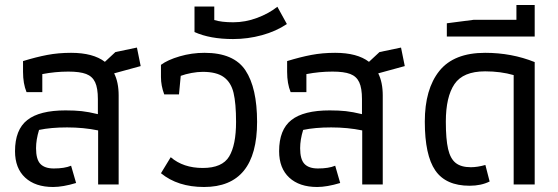

<svg xmlns="http://www.w3.org/2000/svg" viewBox="-20 -737 2230 767"><path d="M40 -133Q40 -219 89 -257.5Q138 -296 242 -296Q279 -296 306.5 -293Q334 -290 371 -281V-341Q371 -385 360 -408.5Q349 -432 324 -441.5Q299 -451 253 -451Q201 -451 149 -441V-369H86Q72 -403 72 -450V-493Q124 -509 168.5 -517.5Q213 -526 264 -526Q352 -526 399 -490L441 -529L527 -547L542 -473L436 -444Q454 -408 454 -356V0H372V-216Q314 -228 248 -228Q183 -228 136 -218Q124 -179 124 -145Q124 -100 141.5 -82Q159 -64 195 -64Q238 -64 264 -75L284 -6Q231 10 192 10Q121 10 80.5 -27.5Q40 -65 40 -133Z M623 -45 662 -109Q712 -66 790 -66Q868 -66 895.5 -112Q923 -158 923 -250Q923 -324 913 -366Q903 -408 874 -429Q845 -450 790 -450Q769 -450 745 -445.5Q721 -441 702 -434L695 -360H636Q623 -395 623 -429V-478Q650 -498 698 -512Q746 -526 797 -526Q914 -526 960.5 -456Q1007 -386 1007 -250Q1007 10 795 10Q690 10 623 -45Z M757 -609V-711H836V-657Q865 -648 912 -648Q960 -648 1007 -665.5Q1054 -683 1088 -710L1126 -641Q1083 -612 1026.5 -596.5Q970 -581 911 -581Q819 -581 757 -609Z M1095 -133Q1095 -219 1144 -257.5Q1193 -296 1297 -296Q1334 -296 1361.5 -293Q1389 -290 1426 -281V-341Q1426 -385 1415 -408.5Q1404 -432 1379 -441.5Q1354 -451 1308 -451Q1256 -451 1204 -441V-369H1141Q1127 -403 1127 -450V-493Q1179 -509 1223.5 -517.5Q1268 -526 1319 -526Q1407 -526 1454 -490L1496 -529L1582 -547L1597 -473L1491 -444Q1509 -408 1509 -356V0H1427V-216Q1369 -228 1303 -228Q1238 -228 1191 -218Q1179 -179 1179 -145Q1179 -100 1196.5 -82Q1214 -64 1250 -64Q1293 -64 1319 -75L1339 -6Q1286 10 1247 10Q1176 10 1135.5 -27.5Q1095 -65 1095 -133Z M1677 -251Q1677 -381 1735 -453.5Q1793 -526 1918 -526Q2024 -526 2116 -489V0H2032V-437Q1980 -452 1918 -452Q1830 -452 1795.5 -401Q1761 -350 1761 -251Q1761 -181 1770 -142Q1779 -103 1800.5 -86Q1822 -69 1861 -69Q1887 -69 1919 -78L1936 -12Q1902 5 1856 5Q1761 5 1719 -56Q1677 -117 1677 -251Z M1765 -644 1873 -658H2043V-717H2116V-591H1765Z"/></svg>

Font: Athiti Medium
Style: Regular
Weight: 500
Designer: CadsonDemak Team
Foundry: CadsonDemak
Version: Version 1.033